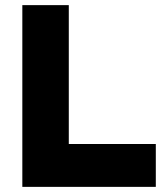

<svg xmlns="http://www.w3.org/2000/svg" viewBox="-20 -728 647 748"><path d="M67 0V-708H248V-167H587V0Z"/></svg>

Font: Onest Black
Style: Regular
Weight: 900
Designer: Dmitri Voloshin, Andrey Kudryavtsev
Foundry: Dmitri Voloshin, Andrey Kudryavtsev
Version: Version 1.000;gftools[0.9.33]